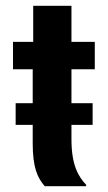

<svg xmlns="http://www.w3.org/2000/svg" viewBox="-20 -645 373 665"><path d="M135 0H278.3V-5C250 -35 227.5 -75 227.5 -163.3V-212.5H300.8V-287.5H227.5V-405H308.3V-500H227.5V-625H95V-500H25V-405H93.3V-287.5H34.2V-212.5H93.3V-149.2C93.3 -65 109.2 -30 135 0Z"/></svg>

Font: Familjen Grotesk GF
Style: Bold
Weight: 700
Designer: Anders Wikstroem, Jonas Baeckman, Matilda Gysing, Kristian Moeller
Foundry: Familjen STHLM AB
Version: Version 2.000; Beta; Release 4; Build 6